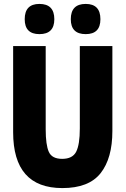

<svg xmlns="http://www.w3.org/2000/svg" viewBox="-20 -949 640 979"><path d="M298 10Q433 10 493 -66Q553 -142 553 -281V-714H387V-294Q387 -212 368.5 -175.5Q350 -139 297 -139Q245 -139 229 -174.5Q213 -210 213 -290V-714H47V-275Q47 10 298 10ZM417 -775Q492 -775 492 -851Q492 -929 417 -929Q341 -929 341 -851Q341 -775 417 -775ZM181 -775Q257 -775 257 -851Q257 -929 181 -929Q106 -929 106 -851Q106 -775 181 -775Z"/></svg>

Font: Noto Sans Mono Extra
Style: Regular
Weight: 800
Designer: Monotype Design Team
Foundry: Monotype Imaging Inc.
Version: Version 1.900